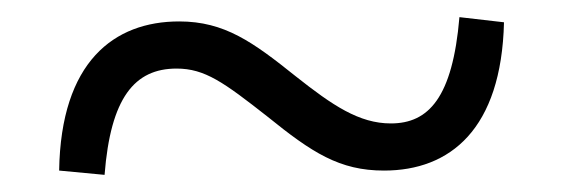

<svg xmlns="http://www.w3.org/2000/svg" viewBox="-20 -503 655 224"><path d="M325 -414C275 -454 242 -478 189 -478C113 -478 51 -431 49 -304L102 -299C109 -389 137 -423 186 -423C219 -423 241 -407 292 -367C344 -325 376 -304 428 -304C505 -304 565 -352 568 -477L516 -483C508 -389 480 -359 436 -359C399 -359 368 -380 325 -414Z"/></svg>

Font: Noto Serif CJK HK Black
Style: Regular
Weight: 900
Designer: Ryoko NISHIZUKA 西塚涼子 (kana & ideographs); Frank Grießhammer (Latin, Greek & Cyrillic); Wenlong ZHANG 张文龙 (bopomofo); San
Foundry: Adobe
Version: Version 2.001;hotconv 1.1.0;makeotfexe 2.6.0